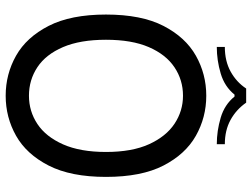

<svg xmlns="http://www.w3.org/2000/svg" viewBox="-128 -768 908 693"><g transform="rotate(90 326.5 -422.0)"><path d="M33 -350Q33 -478 74 -557.5Q115 -637 181.5 -674.5Q248 -712 326 -712Q404 -712 470.5 -674.5Q537 -637 578 -557.5Q619 -478 619 -350Q619 -223 578 -143Q537 -63 470.5 -25.5Q404 12 326 12Q248 12 181.5 -25.5Q115 -63 74 -143Q33 -223 33 -350ZM124 -350Q124 -257 150.5 -195Q177 -133 223 -102.5Q269 -72 326 -72Q382 -72 428 -102.5Q474 -133 501.5 -195Q529 -257 529 -350Q529 -444 501 -505.5Q473 -567 427 -597.5Q381 -628 326 -628Q269 -628 223 -597Q177 -566 150.5 -504.5Q124 -443 124 -350ZM300 -856H351Q376 -820 413.5 -799.5Q451 -779 501 -779V-750Q453 -750 405.5 -764Q358 -778 329 -814H322Q293 -778 245.5 -764Q198 -750 150 -750V-779Q201 -779 239 -800Q277 -821 300 -856Z"/></g></svg>

Font: Phudu
Style: Regular
Weight: 400
Version: Version 1.005;gftools[0.9.23]